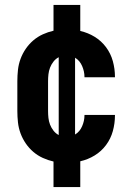

<svg xmlns="http://www.w3.org/2000/svg" viewBox="-20 -648 540 775"><path d="M196 107V4Q174 -1 153 -10.5Q132 -20 114.5 -35Q97 -50 84 -69Q71 -88 63 -109.5Q55 -131 52.5 -154Q50 -177 50 -200V-320Q50 -343 52.5 -366Q55 -389 63 -410.5Q71 -432 84 -451Q97 -470 114.5 -485Q132 -500 153 -509.5Q174 -519 196 -524V-628H304V-523Q335 -516 362 -499.5Q389 -483 408 -457.5Q427 -432 435.5 -401Q444 -370 444 -338V-336H321V-337Q321 -349 318.5 -360Q316 -371 311.5 -381.5Q307 -392 300 -400.5Q293 -409 283 -415V-105Q293 -111 300 -119.5Q307 -128 311.5 -138.5Q316 -149 318.5 -160Q321 -171 321 -183V-184H444V-182Q444 -150 435.5 -119Q427 -88 408 -62.5Q389 -37 362 -20.5Q335 -4 304 3V107ZM217 -103V-417Q205 -411 196 -399.5Q187 -388 182 -375Q177 -362 175.5 -348Q174 -334 174 -320V-200Q174 -186 175.5 -172Q177 -158 182 -145Q187 -132 196 -120.5Q205 -109 217 -103Z"/></svg>

Font: Iosevka SS18 Extrabold
Style: Regular
Weight: 800
Monospace: yes
Designer: Belleve Invis
Foundry: Belleve Invis
Version: Version 25.1.1; ttfautohint (v1.8.4)